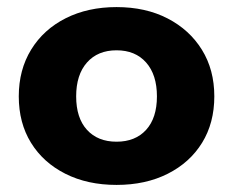

<svg xmlns="http://www.w3.org/2000/svg" viewBox="-20 -509 658 542"><path d="M309 13Q227 13 164.5 -18.5Q102 -50 67.5 -106Q33 -162 33 -237Q33 -312 68 -369Q103 -426 165.5 -457.5Q228 -489 309 -489Q391 -489 453 -457Q515 -425 550 -368.5Q585 -312 585 -237Q585 -162 550.5 -106Q516 -50 453.5 -18.5Q391 13 309 13ZM309 -109Q362 -109 392.5 -142.5Q423 -176 423 -237Q423 -298 392.5 -332.5Q362 -367 309 -367Q256 -367 225.5 -332.5Q195 -298 195 -237Q195 -176 225.5 -142.5Q256 -109 309 -109Z"/></svg>

Font: Noto Sans Thai Looped UI ExtraBold
Style: Regular
Weight: 800
Designer: Cadson Demak Team
Foundry: Cadson Demak Co., Ltd.
Version: Version 1.000